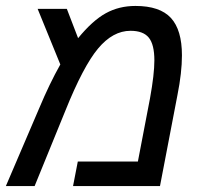

<svg xmlns="http://www.w3.org/2000/svg" viewBox="-54 -629 674 649"><path d="M403.8 -608.9Q486.3 -608.9 523.7 -568.4Q561 -527.8 561 -441.9Q561 -383.8 545.9 -308.1L486.8 0H192.9L209 -83H412.1L453.1 -296.9Q467.8 -377.9 467.8 -424.8Q467.8 -478.5 449 -501.7Q430.2 -524.9 387.2 -524.9Q327.6 -524.9 277.6 -465.1Q227.5 -405.3 167 -254.9L63 0H-34.2L78.1 -262.2Q113.3 -346.2 149.9 -411.1L73.2 -599.1H171.9L210 -500Q258.8 -559.6 303.5 -584.2Q348.1 -608.9 403.8 -608.9Z"/></svg>

Font: Liberation Mono
Style: Italic
Weight: 400
Italic angle: -12°
Monospace: yes
Designer: Steve Matteson
Foundry: Ascender Corporation
Version: Version 2.1.5